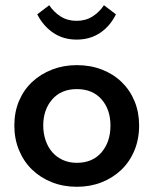

<svg xmlns="http://www.w3.org/2000/svg" viewBox="-20 -709 589 737"><path d="M275 8Q223 8 179 -9.5Q135 -27 103 -58Q71 -89 53 -132.5Q35 -176 35 -227Q35 -279 53 -321.5Q71 -364 103.5 -394.5Q136 -425 180 -442Q224 -459 275 -459Q327 -459 371 -442Q415 -425 447 -394Q479 -363 496.5 -320.5Q514 -278 514 -227Q514 -175 496 -131.5Q478 -88 445.5 -57Q413 -26 369.5 -9Q326 8 275 8ZM275 -84Q335 -84 369.5 -124Q404 -164 404 -227Q404 -289 369.5 -328Q335 -367 275 -367Q215 -367 180.5 -327.5Q146 -288 146 -227Q146 -197 155 -170.5Q164 -144 180.5 -125Q197 -106 221 -95Q245 -84 275 -84ZM274 -557Q223 -557 184.5 -583Q146 -609 123 -654L169 -689Q186 -663 212.5 -646Q239 -629 274 -629Q309 -629 335.5 -646Q362 -663 379 -689L425 -654Q403 -609 364.5 -583Q326 -557 274 -557Z"/></svg>

Font: Tilda Sans Semibold
Style: Regular
Weight: 600
Designer: ParaType Ltd
Foundry: ParaType Ltd
Version: Version 1.009